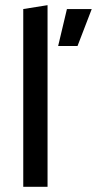

<svg xmlns="http://www.w3.org/2000/svg" viewBox="-20 -723 375 743"><path d="M70 -688 164 -703V0H70ZM335 -688 280 -545H205L239 -688Z"/></svg>

Font: Roundo Medium
Style: Regular
Weight: 500
Designer: Namrata Goyal (Gurmukhi), Shiva Nallaperumal (Latin)
Foundry: Indian Type Foundry
Version: Version 1.000;PS 1.0;hotconv 1.0.88;makeotf.lib2.5.647800